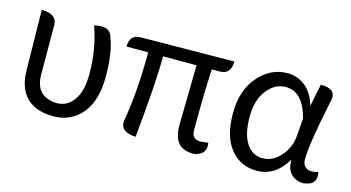

<svg xmlns="http://www.w3.org/2000/svg" viewBox="-67 -807 1954 1070"><g transform="rotate(15 909.5 -272.0)"><path d="M67 -543Q156 -543 156 -478L157 -196Q157 -128 191 -95Q226 -63 283 -63Q341 -63 378 -114Q416 -166 416 -268Q416 -408 371 -535Q460 -557 476 -494Q508 -415 508 -275Q508 -136 445 -61Q382 13 281 13Q180 13 126 -41Q72 -96 72 -202L67 -543Z M974 -122 980 -468H787Q787 -317 755 5Q663 0 670 -65Q701 -242 701 -468H576Q576 -538 641 -538L1178 -543Q1178 -468 1113 -468H1068Q1060 -326 1060 -116Q1060 -63 1111 -63L1155 -68Q1167 1 1092 13Q1030 13 1002 -20Q974 -54 974 -122Z M1455 13Q1360 13 1302 -59Q1245 -131 1245 -263Q1245 -396 1315 -476Q1385 -557 1483 -557Q1539 -557 1584 -522Q1629 -487 1651 -414L1677 -543Q1767 -543 1756 -478Q1699 -208 1699 -119Q1699 -92 1714 -77Q1729 -63 1750 -63Q1771 -63 1790 -70Q1804 -1 1740 10L1727 13Q1683 13 1654 -14Q1626 -42 1627 -97Q1561 13 1455 13ZM1375 -115Q1410 -63 1468 -63Q1527 -63 1571 -113Q1616 -163 1622 -232L1630 -335Q1593 -480 1493 -480Q1430 -480 1385 -422Q1340 -365 1340 -266Q1340 -168 1375 -115Z"/></g></svg>

Font: Swei Toothpaste CJK TC
Style: Regular
Weight: 400
Version: Version 1.0